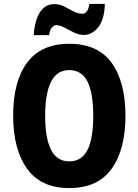

<svg xmlns="http://www.w3.org/2000/svg" viewBox="-20 -948 705 978"><path d="M619 -358Q619 -186 548.5 -88Q478 10 333 10Q189 10 118 -88.5Q47 -187 47 -359Q47 -534 118.5 -629.5Q190 -725 333 -725Q478 -725 548.5 -628Q619 -531 619 -358ZM210 -358Q210 -244 240 -185Q270 -126 333 -126Q396 -126 425.5 -184Q455 -242 455 -358Q455 -474 425.5 -532.5Q396 -591 333 -591Q270 -591 240 -531.5Q210 -472 210 -358ZM152 -769Q154 -808 164.5 -844Q175 -880 198 -903.5Q221 -927 258 -927Q284 -927 308 -914.5Q332 -902 354.5 -890Q377 -878 400 -878Q427 -878 436 -928H514Q512 -849 480.5 -809.5Q449 -770 407 -770Q382 -770 356.5 -782.5Q331 -795 308 -807.5Q285 -820 266 -820Q256 -820 244.5 -807.5Q233 -795 230 -769Z"/></svg>

Font: Noto Sans Tamil Condensed ExtraBold
Style: Regular
Weight: 800
Width: 3
Designer: Jelle Bosma - Monotype Design Team
Foundry: Monotype Imaging Inc.
Version: Version 2.004; ttfautohint (v1.8.4.7-5d5b)